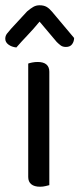

<svg xmlns="http://www.w3.org/2000/svg" viewBox="-27 -700 301 728"><path d="M80 -343H160V2Q156 3 146 5.5Q136 8 125 8Q103 8 91.5 -1.5Q80 -11 80 -29ZM160 -292H80V-459Q85 -461 95 -463Q105 -465 116 -465Q138 -465 149 -455.5Q160 -446 160 -428ZM188 -541 123 -618Q100 -590 77.5 -566.5Q55 -543 35 -520Q17 -522 5 -531Q-7 -540 -7 -553Q-7 -564 -0.5 -572.5Q6 -581 15 -591L76 -657Q89 -668 99.5 -674Q110 -680 123 -680Q139 -680 149.5 -674Q160 -668 170 -656L254 -556Q254 -543 246.5 -532.5Q239 -522 223 -522Q211 -522 203.5 -527.5Q196 -533 188 -541Z"/></svg>

Font: Baloo Tamma 2
Style: Regular
Weight: 400
Designer: Divya Kowshik, Shuchita Grover and Ek Type
Foundry: Ek Type
Version: Version 1.700